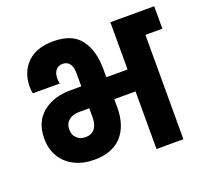

<svg xmlns="http://www.w3.org/2000/svg" viewBox="-127 -901 1125 1053"><g transform="rotate(-20 435.0 -374.5)"><path d="M870 -740V-609H771V0H614V-336H490V-289Q490 -181 435 -121Q380 -61 275 -61Q210 -61 160 -86Q110 -111 82.5 -157Q55 -203 55 -264Q55 -361 118.5 -412.5Q182 -464 281 -464H344V-540Q344 -575 330.5 -595Q317 -615 289 -615Q264 -615 249.5 -597.5Q235 -580 235 -551Q235 -536 238 -519H81Q77 -541 77 -557Q77 -642 130 -695.5Q183 -749 283 -749Q393 -749 441.5 -684.5Q490 -620 490 -511V-464H614V-740ZM344 -336H286Q247 -336 224 -317Q201 -298 201 -264Q201 -231 221 -212.5Q241 -194 272 -194Q307 -194 325.5 -217.5Q344 -241 344 -281Z"/></g></svg>

Font: Poppins A&M
Style: Bold-A&M
Weight: 700
Designer: Ninad Kale (Devanagari), Jonny Pinhorn (Latin)
Foundry: Indian Type Foundry
Version: 4.004